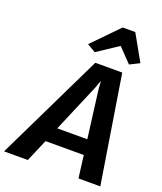

<svg xmlns="http://www.w3.org/2000/svg" viewBox="-234 -1138 1058 1253"><g transform="rotate(20 295.5 -512.0)"><path d="M-53.5 0 308.5 -747H495.5L615 0H463.5L443.5 -155.5H178L111.5 0ZM221.5 -260H430L387.5 -592L383.5 -649.5L362.5 -592ZM281 -810.5 222.5 -845 397.5 -1024.5H485L586 -845L518.5 -811.5L426.5 -907Z"/></g></svg>

Font: Merriweather Sans Italic
Style: Bold
Weight: 700
Italic angle: -7.5°
Designer: Eben Sorkin
Foundry: Eben Sorkin
Version: Version 1.008; ttfautohint (v1.7.19-72a1) -l 8 -r 50 -G 200 